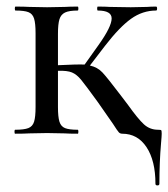

<svg xmlns="http://www.w3.org/2000/svg" viewBox="-20 -406 511 583"><path d="M471 0Q471 7 469 29Q464 87 464 152Q464 157 458 157Q452 157 452 152Q452 82 425 41Q398 0 351 0Q345 0 341 -4Q337 -8 323 -30L277 -96Q240 -147 226.5 -163.5Q213 -180 198.5 -186Q184 -192 156 -191V-81Q156 -51 160.5 -36.5Q165 -22 177.5 -17Q190 -12 216 -12Q218 -12 218 -6Q218 0 216 0Q190 0 176 -1L123 -2L69 -1Q54 0 26 0Q24 0 24 -6Q24 -12 26 -12Q53 -12 66 -17Q79 -22 83.5 -36.5Q88 -51 88 -81V-305Q88 -335 83.5 -349.5Q79 -364 66.5 -369Q54 -374 27 -374Q25 -374 25 -380Q25 -386 27 -386Q54 -386 69 -385L123 -384L177 -385Q191 -386 216 -386Q218 -386 218 -380Q218 -374 216 -374Q190 -374 177.5 -368Q165 -362 160.5 -347.5Q156 -333 156 -303V-208Q215 -211 237 -210L279 -269Q319 -325 319 -350Q319 -374 277 -374Q275 -374 275 -380Q275 -386 277 -386Q301 -386 313 -385L377 -384L427 -385Q437 -386 454 -386Q457 -386 457 -380Q457 -374 454 -374Q413 -374 378 -349Q343 -324 299 -267L253 -207Q276 -202 291 -186Q306 -170 347 -116L369 -87Q399 -45 417 -28.5Q435 -12 460 -12Q468 -12 469.5 -10.5Q471 -9 471 0Z"/></svg>

Font: Cormorant Infant Medium
Style: Regular
Weight: 500
Designer: Christian Thalmann (Catharsis Fonts)
Version: Version 3.000